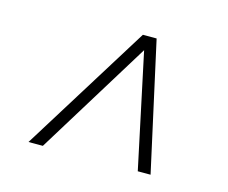

<svg xmlns="http://www.w3.org/2000/svg" viewBox="-68 -647 706 594"><g transform="rotate(15 285.0 -350.0)"><path d="M66 -144 322 -556H366L457 -144H416L338 -511L112 -144Z"/></g></svg>

Font: Montserrat Light
Style: Italic
Weight: 300
Italic angle: -11.3°
Designer: Julieta Ulanovsky
Foundry: Julieta Ulanovsky
Version: Version 9.000; ttfautohint (v1.8.4.7-5d5b)